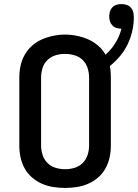

<svg xmlns="http://www.w3.org/2000/svg" viewBox="-20 -916 678 944"><path d="M300 8Q271 8 242 3.5Q213 -1 186.5 -12.5Q160 -24 137.5 -43.5Q115 -63 101 -88.5Q87 -114 81 -142.5Q75 -171 75 -200V-535Q75 -564 81 -592.5Q87 -621 101.5 -646.5Q116 -672 138 -691.5Q160 -711 186.5 -722.5Q213 -734 242 -740Q271 -746 300 -746Q329 -746 358 -740Q387 -734 413.5 -722.5Q440 -711 462.5 -691.5Q485 -672 499 -647Q527 -672 547.5 -705Q568 -738 577 -775Q577 -775 577 -775Q577 -775 577 -775Q565 -775 553 -778.5Q541 -782 532.5 -791Q524 -800 520.5 -811.5Q517 -823 517 -835Q517 -848 520.5 -859.5Q524 -871 532.5 -880Q541 -889 553 -892.5Q565 -896 578 -896Q590 -896 602.5 -892Q615 -888 623.5 -878.5Q632 -869 635 -856.5Q638 -844 638 -831Q638 -796 630 -762Q622 -728 607 -697Q592 -666 569.5 -639.5Q547 -613 520 -591Q523 -577 524 -563Q525 -549 525 -535V-200Q525 -171 519 -142.5Q513 -114 499 -88.5Q485 -63 462.5 -43.5Q440 -24 413.5 -12.5Q387 -1 358 3.5Q329 8 300 8ZM300 -84Q324 -84 347 -91Q370 -98 386.5 -114.5Q403 -131 410.5 -154Q418 -177 418 -200V-535Q418 -559 410.5 -582Q403 -605 386 -621.5Q369 -638 345.5 -644.5Q322 -651 299 -651Q275 -651 252.5 -644Q230 -637 213 -620.5Q196 -604 189 -581Q182 -558 182 -535V-200Q182 -177 189.5 -154Q197 -131 213.5 -114.5Q230 -98 253 -91Q276 -84 300 -84Z"/></svg>

Font: Iosevka Curly SmBdEx
Style: Regular
Weight: 600
Width: 7
Monospace: yes
Designer: Belleve Invis
Foundry: Belleve Invis
Version: Version 11.1.0; ttfautohint (v1.8.3)